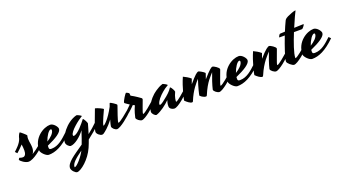

<svg xmlns="http://www.w3.org/2000/svg" viewBox="-95 -1257 4119 2282"><g transform="rotate(-20 1965.0 -116.0)"><path d="M-32 -135 -9 -111C15 -132 51 -165 74 -191C77 -167 80 -141 80 -114C80 -76 67 -43 37 -43C10 -43 0 -52 -4 -52C-8 -52 -20 -35 -20 -32C-14 -12 45 30 83 30C149 30 251 -59 315 -120L293 -144C293 -144 224 -78 157 -39C174 -60 180 -90 180 -111C180 -180 158 -210 174 -270C174 -276 118 -325 103 -334C93 -334 74 -293 69 -264C49 -207 -2 -164 -32 -135Z M607 -144C543 -84 478 -22 392 -22C368 -22 361 -28 361 -48C361 -55 361 -63 362 -71C477 -122 555 -171 555 -215C555 -242 511 -296 471 -296C387 -296 245 -213 245 -53C245 -25 302 35 337 35C420 35 512 -3 631 -120ZM459 -242C466 -242 470 -237 470 -231C470 -191 421 -149 373 -119C394 -182 434 -242 459 -242Z M990 -146C948 -104 906 -68 864 -35C881 -88 892 -131 899 -154C900 -157 900 -158 900 -158C900 -172 871 -225 861 -227C859 -226 858 -224 857 -223C831 -189 742 -75 692 -75C686 -75 683 -80 683 -86C683 -136 813 -235 859 -262C859 -262 862 -263 862 -265C862 -269 818 -295 804 -295C662 -257 564 -101 564 -37C564 -4 602 25 616 25C670 25 753 -42 800 -107C776 -32 758 17 744 54C617 143 518 203 518 270C518 301 561 344 583 344C632 344 751 248 808 118C821 87 834 56 844 26C899 -16 956 -63 1012 -120ZM576 279C574 279 573 277 573 275C573 228 631 181 716 120C681 190 602 279 576 279Z M1242 -43C1242 -67 1283 -181 1302 -235C1303 -238 1304 -244 1304 -246C1302 -256 1239 -297 1230 -297C1227 -297 1225 -296 1224 -293L1210 -254C1139 -121 1077 -68 1066 -68C1064 -68 1064 -69 1064 -70C1064 -99 1131 -239 1137 -252C1137 -259 1067 -292 1042 -296C1040 -296 1039 -297 1038 -294C989 -168 949 -60 949 -31C949 -6 988 27 1013 27C1019 27 1027 25 1032 22C1050 10 1105 -30 1164 -110C1153 -71 1144 -39 1144 -29C1144 -5 1181 26 1203 26C1249 26 1368 -76 1411 -120C1404 -128 1395 -138 1389 -144C1366 -124 1266 -40 1245 -40C1243 -40 1242 -41 1242 -43Z M1609 -202C1611 -208 1609 -217 1601 -222C1601 -222 1539 -268 1488 -294C1488 -309 1487 -320 1486 -323C1483 -331 1452 -345 1449 -345C1443 -345 1388 -263 1388 -241C1388 -238 1389 -236 1391 -235C1391 -235 1412 -218 1444 -198C1422 -175 1396 -150 1379 -134L1402 -110C1424 -129 1455 -158 1476 -180C1483 -176 1490 -172 1498 -169C1492 -155 1470 -113 1451 -26C1451 -3 1496 27 1516 27C1562 27 1677 -76 1720 -120C1713 -128 1704 -138 1698 -144C1675 -124 1578 -38 1557 -38C1555 -38 1554 -39 1554 -41C1554 -63 1592 -152 1609 -202Z M1972 -43C1972 -57 1974 -96 2003 -157C2003 -172 1979 -216 1964 -226C1963 -227 1962 -225 1962 -225C1938 -184 1885 -141 1885 -141C1839 -103 1800 -71 1782 -71C1777 -71 1775 -74 1775 -79C1775 -94 1791 -130 1838 -177C1838 -177 1889 -229 1947 -260C1947 -260 1949 -261 1948 -262C1943 -270 1911 -289 1896 -294C1894 -295 1893 -294 1892 -294C1823 -274 1758 -215 1758 -215C1659 -125 1650 -37 1650 -30C1650 -2 1685 27 1698 27C1700 27 1702 27 1705 26C1760 8 1838 -50 1881 -95C1865 -45 1868 -28 1868 -17C1868 10 1903 29 1927 29C1978 29 2087 -76 2134 -120C2127 -128 2117 -139 2111 -145C2088 -124 1993 -40 1975 -40C1973 -40 1972 -41 1972 -43Z M2242 -236C2214 -261 2177 -280 2150 -293C2099 -179 2067 -32 2067 -20C2091 5 2127 32 2149 32C2156 32 2161 29 2163 22C2213 -104 2279 -173 2310 -208C2278 -114 2257 -23 2257 -14C2281 11 2312 23 2328 23C2335 23 2340 20 2342 13C2405 -141 2470 -193 2495 -224C2472 -166 2443 -80 2431 -26C2431 -3 2476 27 2496 27C2542 27 2657 -76 2700 -120C2693 -128 2684 -138 2678 -144C2655 -124 2558 -38 2537 -38C2535 -38 2534 -39 2534 -41C2534 -63 2579 -168 2595 -218C2596 -222 2597 -225 2597 -227C2597 -246 2537 -285 2520 -285C2508 -285 2483 -270 2396 -170C2403 -192 2410 -213 2418 -234C2420 -239 2419 -243 2417 -245C2405 -259 2353 -289 2342 -289C2322 -283 2301 -269 2219 -172C2226 -194 2234 -216 2242 -236Z M2992 -144C2928 -84 2863 -22 2777 -22C2753 -22 2746 -28 2746 -48C2746 -55 2746 -63 2747 -71C2862 -122 2940 -171 2940 -215C2940 -242 2896 -296 2856 -296C2772 -296 2630 -213 2630 -53C2630 -25 2687 35 2722 35C2805 35 2897 -3 3016 -120ZM2844 -242C2851 -242 2855 -237 2855 -231C2855 -191 2806 -149 2758 -119C2779 -182 2819 -242 2844 -242Z M3130 -236C3102 -261 3065 -280 3038 -293C2987 -179 2955 -32 2955 -20C2979 5 3015 32 3037 32C3046 32 3048 26 3052 18C3114 -129 3187 -193 3212 -223L3213 -224C3190 -166 3160 -80 3148 -26C3148 -3 3193 27 3213 27C3259 27 3374 -76 3417 -120C3410 -128 3401 -138 3395 -144C3372 -124 3275 -38 3254 -38C3252 -38 3251 -39 3251 -41C3251 -63 3296 -168 3312 -218C3313 -222 3314 -225 3314 -227C3314 -246 3254 -285 3237 -285C3223 -285 3188 -265 3107 -171C3115 -193 3122 -215 3130 -236Z M3442 27C3488 27 3603 -76 3646 -120C3639 -128 3630 -138 3624 -144C3601 -124 3506 -42 3485 -42C3483 -42 3482 -43 3482 -45C3482 -102 3526 -225 3572 -339H3669C3675 -339 3679 -341 3680 -342C3694 -354 3722 -390 3709 -390L3592 -386C3631 -479 3668 -558 3676 -571C3677 -573 3677 -574 3677 -574C3677 -576 3675 -576 3672 -576C3658 -576 3600 -554 3571 -540C3532 -522 3528 -505 3521 -490C3508 -464 3491 -425 3473 -381L3409 -378C3399 -374 3386 -347 3386 -340C3386 -339 3387 -339 3387 -339H3456C3410 -220 3363 -82 3363 -42C3363 -20 3420 27 3442 27Z M3938 -144C3874 -84 3809 -22 3723 -22C3699 -22 3692 -28 3692 -48C3692 -55 3692 -63 3693 -71C3808 -122 3886 -171 3886 -215C3886 -242 3842 -296 3802 -296C3718 -296 3576 -213 3576 -53C3576 -25 3633 35 3668 35C3751 35 3843 -3 3962 -120ZM3790 -242C3797 -242 3801 -237 3801 -231C3801 -191 3752 -149 3704 -119C3725 -182 3765 -242 3790 -242Z"/></g></svg>

Font: Yesteryear
Style: Regular
Weight: 400
Designer: Astigmatic (AOETI)
Foundry: Astigmatic (AOETI)
Version: Version 1.000